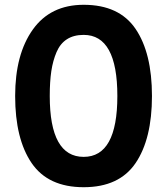

<svg xmlns="http://www.w3.org/2000/svg" viewBox="-20 -780 705 810"><path d="M43.9 -375Q43.9 -550.8 118.4 -655.3Q192.9 -759.8 333 -759.8Q482.9 -759.8 552 -658Q621.1 -556.2 621.1 -375Q621.1 -193.8 552 -92Q482.9 9.8 333 9.8Q183.1 9.8 113.5 -92Q43.9 -193.8 43.9 -375ZM333 -118.2Q475.1 -118.2 475.1 -375Q475.1 -632.8 333 -632.8Q291 -632.8 262.5 -614.5Q233.9 -596.2 218.5 -560.1Q203.1 -523.9 196.5 -480Q189.9 -436 189.9 -375Q189.9 -118.2 333 -118.2Z"/></svg>

Font: Oakes Grotesk
Style: Bold
Weight: 700
Designer: Samuel Oakes
Foundry: Samuel Oakes
Version: Version 1.0 | wf-rip DC20170320